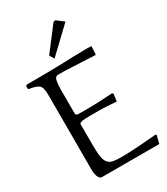

<svg xmlns="http://www.w3.org/2000/svg" viewBox="-223 -1016 964 1111"><g transform="rotate(-30 259.0 -460.5)"><path d="M417 -384 411 -336Q382 -338 352 -340Q322 -342 293 -342Q264 -342 234 -342Q204 -342 184 -339Q164 -336 164 -327V-188Q164 -160 166.5 -127.5Q169 -95 179 -76Q190 -57 209.5 -50.5Q229 -44 275 -44Q293 -44 309 -44.5Q325 -45 348 -46Q371 -47 409.5 -50Q448 -53 509 -58L514 -53L501 0H113Q98 -8 92.5 -27Q87 -46 87 -66V-558Q87 -569 86 -588Q85 -607 78 -622Q74 -632 55.5 -640.5Q37 -649 2 -654L1 -674L8 -681L156 -682Q191 -682 234 -683.5Q277 -685 320 -686.5Q363 -688 398 -688Q412 -688 423 -688Q434 -688 444 -687L442 -637L438 -630Q412 -632 377.5 -633.5Q343 -635 310 -636.5Q277 -638 254.5 -639Q232 -640 229 -640H189Q174 -637 169.5 -613.5Q165 -590 165 -564V-398Q165 -385 184 -384.5Q203 -384 231 -384Q271 -384 321 -386Q371 -388 411 -391ZM385 -885 223 -731 205 -762 325 -919 338 -921Z"/></g></svg>

Font: Aref Ruqaa Ink
Style: Regular
Weight: 400
Designer: Abdullah Aref
Version: Version 1.005